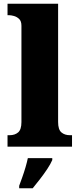

<svg xmlns="http://www.w3.org/2000/svg" viewBox="-20 -780 423 1021"><path d="M20 0V-61H31Q59 -61 76.5 -76Q94 -91 94 -131V-643Q94 -668 81.5 -679.5Q69 -691 54 -695Q39 -699 31 -699H20V-760H289V-131Q289 -91 306.5 -76Q324 -61 352 -61H363V0ZM82 208Q89 189 98.5 162.5Q108 136 116 108.5Q124 81 128 61H258V71Q249 92 231.5 118.5Q214 145 193 172Q172 199 154 221H82Z"/></svg>

Font: Noto Serif Telugu Black
Style: Regular
Weight: 900
Designer: Jelle Bosma - Monotype Design Team
Foundry: Monotype Imaging Inc.
Version: Version 2.005; ttfautohint (v1.8.4.7-5d5b)